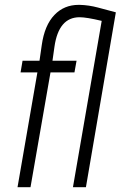

<svg xmlns="http://www.w3.org/2000/svg" viewBox="-20 -782 511 802"><path d="M404.8 -694.8Q341.3 -710 312.5 -710Q225.1 -710 207.5 -586.9L199.2 -528.3H299.8L291 -479.5H190.9L107.4 0H53.2L136.2 -479.5H65.9L74.2 -528.3H145L154.3 -592.8Q166 -676.8 207.5 -719.7Q247.6 -761.7 308.6 -761.7Q310.5 -761.7 313 -761.7Q351.1 -760.7 389.2 -750.5L463.9 -730.5L338.9 0H284.7Z"/></svg>

Font: MAUL Condensed Light Italic
Style: Light Italic
Weight: 300
Italic angle: -12°
Designer: MAUL
Version: Version 1.0; 2020; ttfautohint (v1.8.3)